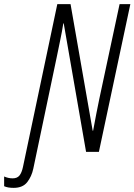

<svg xmlns="http://www.w3.org/2000/svg" viewBox="-124 -734 650 928"><path d="M-58 174Q-73 174 -84 172Q-95 170 -104 166V119Q-84 128 -63 128Q-41 128 -30 114.5Q-19 101 -13 73L153 -714H217L324 -102H326Q334 -144 341.5 -184Q349 -224 356 -256L454 -714H506L354 0H292L184 -621H182Q176 -582 166.5 -537Q157 -492 150 -457L37 81Q29 119 7.5 146.5Q-14 174 -58 174Z"/></svg>

Font: Noto Sans ExtraCondensed Light
Style: Italic
Weight: 300
Width: 2
Italic angle: -12°
Designer: Monotype Design Team
Foundry: Monotype Imaging Inc.
Version: Version 2.013; ttfautohint (v1.8.4.7-5d5b)